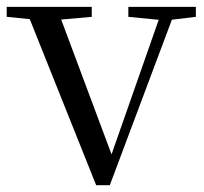

<svg xmlns="http://www.w3.org/2000/svg" viewBox="-28 -536 596 561"><path d="M253 5.2H292.8L488.3 -516H449L294.7 -75.8L289.4 -63.1H306.1L136.9 -516H44.6ZM-8.4 -486.8 90.2 -477.1H130.8L240.1 -486.8V-516H-8.4ZM347 -486.8 446.1 -477.1H463.3L544.3 -486.8V-516H347Z"/></svg>

Font: Source Han Serif TW VF
Style: Regular
Weight: 250
Designer: Ryoko NISHIZUKA 西塚涼子 (kana & ideographs); Frank Grießhammer (Latin, Greek & Cyrillic); Wenlong ZHANG 张文龙 (bopomofo); San
Foundry: Adobe
Version: Version 2.002;hotconv 1.1.0;makeotfexe 2.6.0